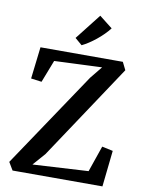

<svg xmlns="http://www.w3.org/2000/svg" viewBox="-104 -1062 856 1134"><g transform="rotate(10 324.0 -495.0)"><path d="M52 0 24 -47 408 -619.5 467 -692 181.5 -680 129.5 -546 65.5 -554.5 88 -745.5H582L605 -699L226.5 -129.5L161.5 -55.5L495 -74.5L549 -231L614.5 -217L591 0ZM324.5 -800 282.5 -836 403.5 -990.5 482.5 -928.5Q468.5 -910 449.2 -890.8Q430 -871.5 408.2 -854Q386.5 -836.5 365 -822.5Q343.5 -808.5 325.5 -800Z"/></g></svg>

Font: Merriweather 20pt SemiBold
Style: Regular
Weight: 600
Version: Version 2.100